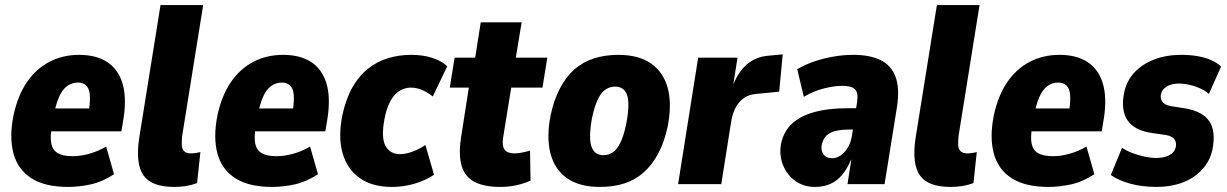

<svg xmlns="http://www.w3.org/2000/svg" viewBox="-20 -725 4831 756"><path d="M249 11Q156 11 103 -23.5Q50 -58 33 -121Q16 -184 33 -270Q50 -349 86 -401.5Q122 -454 174.5 -481.5Q227 -509 292 -509Q358 -509 401 -481.5Q444 -454 461.5 -399.5Q479 -345 467 -262L458 -208H164L178 -298H345L329 -282Q336 -328 333.5 -353Q331 -378 318.5 -389Q306 -400 287 -400Q263 -400 244 -386Q225 -372 212 -342Q199 -312 190 -263L184 -225Q177 -185 182 -159.5Q187 -134 207.5 -122Q228 -110 267 -110Q298 -110 333 -120Q368 -130 398 -148L429 -39Q383 -9 337.5 1Q292 11 249 11Z M665 11Q577 11 545 -34.5Q513 -80 528 -181L612 -705H780L697 -188Q695 -166 696 -151.5Q697 -137 706 -129Q715 -121 731 -121Q742 -121 753 -123Q764 -125 769 -126L756 -4Q734 4 712 7.5Q690 11 665 11Z M1052 11Q959 11 906 -23.5Q853 -58 836 -121Q819 -184 836 -270Q853 -349 889 -401.5Q925 -454 977.5 -481.5Q1030 -509 1095 -509Q1161 -509 1204 -481.5Q1247 -454 1264.5 -399.5Q1282 -345 1270 -262L1261 -208H967L981 -298H1148L1132 -282Q1139 -328 1136.5 -353Q1134 -378 1121.5 -389Q1109 -400 1090 -400Q1066 -400 1047 -386Q1028 -372 1015 -342Q1002 -312 993 -263L987 -225Q980 -185 985 -159.5Q990 -134 1010.5 -122Q1031 -110 1070 -110Q1101 -110 1136 -120Q1171 -130 1201 -148L1232 -39Q1186 -9 1140.5 1Q1095 11 1052 11Z M1523 11Q1445 11 1395.5 -24.5Q1346 -60 1328.5 -123.5Q1311 -187 1328 -271Q1342 -336 1367.5 -381Q1393 -426 1429 -454.5Q1465 -483 1508 -496Q1551 -509 1599 -509Q1647 -509 1684 -496.5Q1721 -484 1741 -464L1684 -345Q1666 -360 1643.5 -370Q1621 -380 1598 -380Q1582 -380 1566.5 -374Q1551 -368 1537 -354Q1523 -340 1512 -316.5Q1501 -293 1494 -257Q1480 -183 1498 -150.5Q1516 -118 1555 -118Q1578 -118 1605.5 -128.5Q1633 -139 1655 -154L1689 -37Q1668 -23 1641.5 -12Q1615 -1 1584.5 5Q1554 11 1523 11Z M1950 11Q1887 11 1849 -8.5Q1811 -28 1798 -71Q1785 -114 1795 -181L1826 -380H1751L1770 -498H1851L1873 -637H2034L2011 -498H2135L2116 -380H1993L1961 -183Q1956 -149 1967.5 -135Q1979 -121 2006 -121Q2019 -121 2036.5 -124.5Q2054 -128 2067 -132L2069 -14Q2043 -2 2012.5 4.5Q1982 11 1950 11Z M2342 11Q2262 11 2213 -23Q2164 -57 2147.5 -121Q2131 -185 2148 -271Q2161 -332 2185 -377.5Q2209 -423 2242 -452Q2275 -481 2318.5 -495Q2362 -509 2415 -509Q2495 -509 2544 -474.5Q2593 -440 2609.5 -377Q2626 -314 2609 -227Q2596 -166 2572 -121Q2548 -76 2515 -46.5Q2482 -17 2439 -3Q2396 11 2342 11ZM2356 -114Q2377 -114 2393.5 -125.5Q2410 -137 2423 -163.5Q2436 -190 2446 -238Q2461 -318 2449 -351Q2437 -384 2402 -384Q2382 -384 2365 -373Q2348 -362 2334.5 -335Q2321 -308 2311 -260Q2297 -181 2309 -147.5Q2321 -114 2356 -114Z M2650 0 2729 -498H2884L2865 -378H2862Q2882 -436 2918 -469Q2954 -502 3009 -506L3062 -511L3048 -364L2956 -355Q2932 -353 2912.5 -341Q2893 -329 2879 -306Q2865 -283 2859 -246L2820 0Z M3188 11Q3144 11 3111 -13Q3078 -37 3062.5 -76.5Q3047 -116 3056 -162Q3067 -209 3099 -238.5Q3131 -268 3186 -283.5Q3241 -299 3320 -299H3370L3357 -215H3328Q3294 -215 3270.5 -209.5Q3247 -204 3234 -191Q3221 -178 3216 -156Q3211 -134 3222 -118Q3233 -102 3258 -102Q3273 -102 3288.5 -112Q3304 -122 3316.5 -141Q3329 -160 3334 -188L3355 -325Q3360 -360 3346.5 -373.5Q3333 -387 3296 -387Q3267 -387 3227 -377.5Q3187 -368 3145 -344L3119 -453Q3155 -473 3192 -485Q3229 -497 3266.5 -503Q3304 -509 3340 -509Q3405 -509 3447 -488.5Q3489 -468 3506 -423Q3523 -378 3512 -305L3463 0H3317L3332 -96H3331Q3317 -63 3297.5 -38.5Q3278 -14 3251 -1.5Q3224 11 3188 11Z M3722 11Q3634 11 3602 -34.5Q3570 -80 3585 -181L3669 -705H3837L3754 -188Q3752 -166 3753 -151.5Q3754 -137 3763 -129Q3772 -121 3788 -121Q3799 -121 3810 -123Q3821 -125 3826 -126L3813 -4Q3791 4 3769 7.5Q3747 11 3722 11Z M4109 11Q4016 11 3963 -23.5Q3910 -58 3893 -121Q3876 -184 3893 -270Q3910 -349 3946 -401.5Q3982 -454 4034.5 -481.5Q4087 -509 4152 -509Q4218 -509 4261 -481.5Q4304 -454 4321.5 -399.5Q4339 -345 4327 -262L4318 -208H4024L4038 -298H4205L4189 -282Q4196 -328 4193.5 -353Q4191 -378 4178.5 -389Q4166 -400 4147 -400Q4123 -400 4104 -386Q4085 -372 4072 -342Q4059 -312 4050 -263L4044 -225Q4037 -185 4042 -159.5Q4047 -134 4067.5 -122Q4088 -110 4127 -110Q4158 -110 4193 -120Q4228 -130 4258 -148L4289 -39Q4243 -9 4197.5 1Q4152 11 4109 11Z M4535 11Q4475 11 4428 -2.5Q4381 -16 4354 -36L4398 -143Q4418 -130 4441 -121.5Q4464 -113 4488 -108Q4512 -103 4533 -103Q4564 -103 4584.5 -114Q4605 -125 4610 -147Q4613 -166 4603.5 -177.5Q4594 -189 4573 -193L4511 -202Q4444 -213 4418.5 -253Q4393 -293 4406 -359Q4416 -407 4447 -440Q4478 -473 4525.5 -491Q4573 -509 4630 -509Q4665 -509 4695 -504Q4725 -499 4748.5 -488.5Q4772 -478 4788 -463L4740 -355Q4722 -372 4688 -384Q4654 -396 4622 -396Q4593 -396 4574 -384.5Q4555 -373 4551 -353Q4548 -336 4557.5 -323.5Q4567 -311 4591 -307L4648 -298Q4716 -286 4742 -247Q4768 -208 4754 -136Q4744 -90 4712.5 -56.5Q4681 -23 4635.5 -6Q4590 11 4535 11Z"/></svg>

Font: Nunito Sans 10pt Condensed Black
Style: Italic
Weight: 900
Width: 3
Italic angle: -9°
Designer: Vernon Adams
Foundry: Vernon Adams
Version: Version 3.101;gftools[0.9.27]